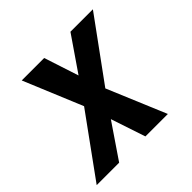

<svg xmlns="http://www.w3.org/2000/svg" viewBox="-149 -653 786 786"><g transform="rotate(-45 244.0 -260.0)"><path d="M-12 0 180 -265 74 -520H204L253 -370L356 -520H486L293 -255L400 0H270L220 -150L118 0Z"/></g></svg>

Font: Iosevka SS04
Style: Bold Italic
Weight: 700
Italic angle: -9°
Monospace: yes
Designer: Belleve Invis
Foundry: Belleve Invis
Version: Version 19.0.0; ttfautohint (v1.8.4)